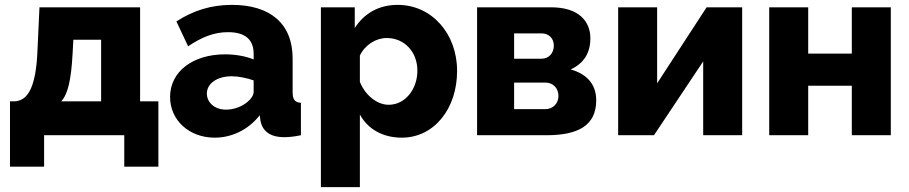

<svg xmlns="http://www.w3.org/2000/svg" viewBox="-20 -555 3732 788"><path d="M21 129H161V0H490V129H630V-139H555V-525H142L134 -353C128 -179 86 -140 37 -139H21ZM231 -139C258 -167 272 -225 278 -336L281 -392H395V-139Z M678 -157C678 -62 756 10 861 10C931 10 999 -22 1046 -82L1049 -59C1057 -18 1087 8 1147 8C1164 8 1187 6 1215 0V-133C1190 -135 1181 -146 1181 -178V-315C1181 -458 1089 -535 932 -535C847 -535 773 -512 704 -467L752 -365C809 -403 858 -423 916 -423C987 -423 1021 -392 1021 -334V-311C990 -324 947 -332 904 -332C771 -332 678 -261 678 -157ZM996 -137C974 -118 940 -105 908 -105C859 -105 829 -136 829 -171C829 -213 872 -242 931 -242C958 -242 993 -235 1021 -225V-178C1021 -165 1011 -149 996 -137Z M1457 -85C1489 -26 1550 10 1629 10C1761 10 1856 -108 1856 -264C1856 -416 1753 -535 1612 -535C1533 -535 1474 -499 1436 -440V-525H1297V213H1457ZM1693 -265C1693 -190 1644 -125 1575 -125C1526 -125 1478 -166 1457 -219V-327C1478 -371 1523 -399 1567 -399C1640 -399 1693 -342 1693 -265Z M1938 0H2223C2351 0 2427 -39 2427 -143C2427 -214 2383 -253 2322 -270C2377 -295 2403 -339 2403 -398C2403 -465 2358 -525 2242 -525H1938ZM2090 -314V-418H2203C2233 -418 2253 -397 2253 -368C2253 -337 2233 -314 2202 -314ZM2090 -107V-216H2219C2249 -216 2272 -194 2272 -161C2272 -130 2249 -107 2218 -107Z M2517 0H2664L2866 -303V0H3026V-525H2880L2677 -213V-525H2517Z M3137 0H3297V-203H3476V0H3636V-525H3476V-335H3297V-525H3137Z"/></svg>

Font: FIGSv2-sans-serif ExtraBold
Style: Regular
Weight: 800
Designer: Matt McInerney, Pablo Impallari, Rodrigo Fuenzalida,Mirko Velimirovic
Foundry: Matt McInerney, Pablo Impallari, Rodrigo Fuenzalida
Version: Version 4.021;hotconv 1.0.109;makeotfexe 2.5.65596